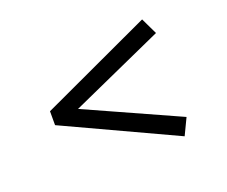

<svg xmlns="http://www.w3.org/2000/svg" viewBox="-90 -728 919 778"><g transform="rotate(-20 370.0 -339.0)"><path d="M619 -158 585 -87 107 -309V-369L585 -591L619 -520L217 -339Z"/></g></svg>

Font: Diplomata SC
Style: Regular
Weight: 400
Width: 7
Designer: Eduardo Rodriguez Tunni
Foundry: Eduardo Rodriguez Tunni
Version: Version 1.001